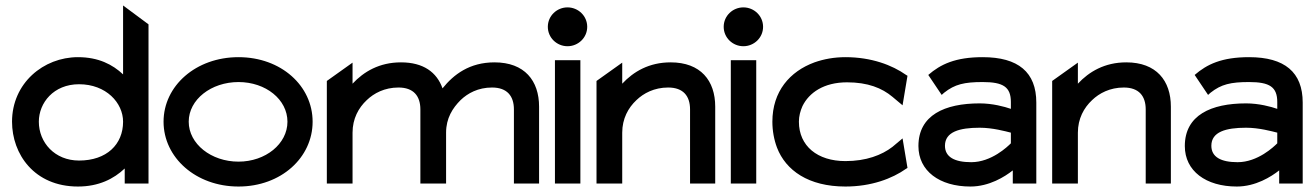

<svg xmlns="http://www.w3.org/2000/svg" viewBox="-20 -671 4813 702"><path d="M24 -226C24 -108 105 11 265 11C341 11 396 -17 436 -55V0H523V-582L430 -651V-399C392 -435 340 -462 265 -462C139 -462 24 -367 24 -226ZM122 -226C122 -295 176 -363 269 -363C368 -363 430 -295 430 -226C430 -143 370 -84 269 -84C180 -84 122 -150 122 -226Z M578 -226C578 -95 696 11 852 11C1008 11 1123 -95 1123 -226C1123 -357 1008 -462 852 -462C696 -462 578 -357 578 -226ZM670 -226C670 -307 752 -371 852 -371C952 -371 1031 -307 1031 -226C1031 -145 951 -80 852 -80C752 -80 670 -145 670 -226Z M1175 0H1269V-186C1269 -237 1291 -277 1321 -305C1347 -330 1386 -351 1437 -351C1492 -351 1517 -320 1517 -271V0H1611V-186C1611 -239 1635 -276 1664 -305C1690 -330 1728 -351 1779 -351C1834 -351 1859 -320 1859 -271V0H1951V-281C1951 -376 1898 -443 1788 -443C1697 -443 1639 -399 1598 -348C1577 -407 1528 -443 1446 -443C1367 -443 1310 -409 1269 -365V-442L1175 -375Z M1983 -573C1983 -533 2016 -502 2055 -502C2094 -502 2127 -533 2127 -573C2127 -613 2094 -644 2055 -644C2016 -644 1983 -613 1983 -573ZM2009 0H2102V-451H2009Z M2161 0H2255V-186C2255 -237 2277 -277 2307 -305C2333 -330 2372 -351 2423 -351C2478 -351 2503 -320 2503 -271V0H2595V-281C2595 -376 2542 -443 2432 -443C2353 -443 2296 -409 2255 -365V-442L2161 -375Z M2626 -573C2626 -533 2659 -502 2698 -502C2737 -502 2770 -533 2770 -573C2770 -613 2737 -644 2698 -644C2659 -644 2626 -613 2626 -573ZM2652 0H2745V-451H2652Z M2804 -226C2804 -193 2810 -160 2821 -131C2853 -48 2936 11 3071 11C3166 11 3242 -18 3293 -54L3298 -57L3280 -165L3243 -134C3204 -104 3147 -82 3071 -82C2969 -82 2901 -137 2901 -226C2901 -246 2906 -265 2914 -283C2938 -332 2992 -370 3077 -370C3153 -370 3205 -349 3243 -317L3280 -286L3298 -394L3293 -397C3242 -433 3166 -462 3071 -462C3030 -462 2992 -455 2958 -443C2868 -410 2804 -337 2804 -226Z M3338 -137C3338 -46 3415 11 3528 11C3597 11 3654 -25 3683 -48V0H3769V-296C3769 -407 3703 -462 3573 -462C3473 -462 3419 -436 3374 -397L3423 -324L3432 -332C3471 -363 3506 -371 3573 -371C3648 -371 3676 -353 3676 -298V-273C3653 -281 3609 -293 3562 -293C3434 -293 3338 -250 3338 -137ZM3435 -138C3435 -189 3488 -204 3562 -204C3609 -204 3656 -191 3676 -186V-147C3664 -135 3605 -78 3531 -78C3470 -78 3435 -97 3435 -138Z M3827 0H3921V-186C3921 -237 3943 -277 3973 -305C3999 -330 4038 -351 4089 -351C4144 -351 4169 -320 4169 -271V0H4261V-281C4261 -376 4208 -443 4098 -443C4019 -443 3962 -409 3921 -365V-442L3827 -375Z M4312 -137C4312 -46 4389 11 4502 11C4571 11 4628 -25 4657 -48V0H4743V-296C4743 -407 4677 -462 4547 -462C4447 -462 4393 -436 4348 -397L4397 -324L4406 -332C4445 -363 4480 -371 4547 -371C4622 -371 4650 -353 4650 -298V-273C4627 -281 4583 -293 4536 -293C4408 -293 4312 -250 4312 -137ZM4409 -138C4409 -189 4462 -204 4536 -204C4583 -204 4630 -191 4650 -186V-147C4638 -135 4579 -78 4505 -78C4444 -78 4409 -97 4409 -138Z"/></svg>

Font: Charger Sport
Style: BdExt
Weight: 700
Designer: Jasper
Foundry: Cannot Into Space Fonts
Version: Version 1.1